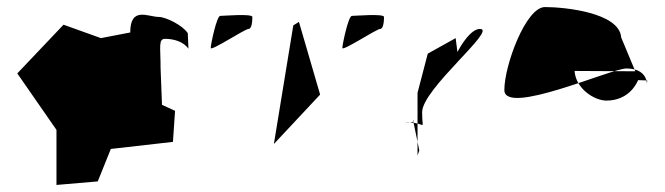

<svg xmlns="http://www.w3.org/2000/svg" viewBox="-20 -608 1884 544"><path d="M29 -400 140 -240V-84L257 -94L294 -186L470 -206L476 -294L439 -311L435 -414C435 -476 428 -498 448 -498C472 -498 500 -490 514 -470L512 -514C498 -536 450 -560 430 -560C400 -560 349 -591 349 -516L266 -500L160 -538Z M577 -472C577 -462 674 -526 684 -526C694 -526 695 -550 695 -560C695 -570 614 -563 604 -563C594 -563 577 -482 577 -472Z M756 -200 887 -340 827 -546 811 -536Z M950 -472C950 -462 1047 -526 1057 -526C1067 -526 1068 -550 1068 -560C1068 -570 987 -563 977 -563C967 -563 950 -482 950 -472Z M1136 -261C1190 -261 1176 -232 1176 -290C1176 -356 1390 -526 1340 -526C1314 -526 1287 -481 1276 -461L1271 -500L1192 -456L1163 -345V-167L1168 -182L1150 -269C1162 -257 1108 -261 1136 -261Z M1409 -353C1409 -423 1470 -588 1524 -588C1581 -588 1735 -572 1740 -502L1780 -406L1608 -407C1611 -357 1664 -323 1698 -323C1760 -323 1783 -369 1788 -381L1814 -380C1809 -350 1827 -414 1755 -414C1711 -414 1409 -278 1409 -353Z"/></svg>

Font: Interstorm
Style: Regular
Weight: 400
Version: Version 0.7